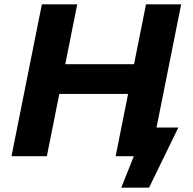

<svg xmlns="http://www.w3.org/2000/svg" viewBox="-20 -720 888 885"><path d="M653 -700H815L675 0H513ZM196 0H33L173 -700H336ZM583 -287H242L269 -424H610ZM539 145 612 -38 662 0H513L542 -132H802L667 145Z"/></svg>

Font: MOST Montserrat
Style: Bold Italic
Weight: 700
Italic angle: -11.3°
Designer: Julieta Ulanovsky
Foundry: Julieta Ulanovsky
Version: Version 8.000;March 11, 2024;FontCreator 15.0.0.2926 64-bit